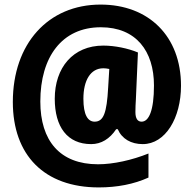

<svg xmlns="http://www.w3.org/2000/svg" viewBox="-20 -743 846 838"><path d="M770 -369C770 -585 629 -723 419 -723C190 -723 36 -552 36 -298C36 -66 173 75 411 75C491 75 564 61 628 32V-73C556 -44 474 -26 408 -26C241 -26 156 -129 156 -300C156 -494 250 -624 420 -624C574 -624 652 -520 652 -370C652 -261 630 -212 598 -212C581 -212 571 -225 571 -254C571 -272 572 -293 573 -308L582 -514C539 -532 481 -544 431 -544C298 -544 219 -447 219 -312C219 -189 274 -114 378 -114C422 -114 459 -137 487 -179H494C512 -137 552 -114 603 -114C702 -114 770 -228 770 -369ZM344 -312C344 -392 375 -445 431 -445C439 -445 447 -444 457 -442L452 -360C446 -250 432 -212 393 -212C363 -212 344 -242 344 -312Z"/></svg>

Font: Noto Sans Condensed Black
Style: Regular
Weight: 900
Width: 3
Designer: Monotype Design Team
Foundry: Monotype Imaging Inc.
Version: Version 2.013